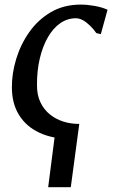

<svg xmlns="http://www.w3.org/2000/svg" viewBox="-20 -580 493 815"><path d="M282.5 10Q205 10 148.2 -16.2Q91.5 -42.5 61 -91.5Q30.5 -140.5 30.5 -209Q30 -268 48.8 -329.8Q67.5 -391.5 104.5 -444Q141.5 -496.5 196.2 -528.5Q251 -560.5 323 -560.5Q350.5 -560.5 382.5 -554.8Q414.5 -549 436.5 -538.5L408 -435L389 -439.5Q377 -456.5 362.2 -471Q347.5 -485.5 332.2 -494Q317 -502.5 302 -502.5Q266.5 -502.5 236.2 -481.8Q206 -461 183.8 -422.8Q161.5 -384.5 149 -332.2Q136.5 -280 137 -217Q137 -176.5 151.5 -146Q166 -115.5 191 -95Q216 -74.5 248 -64.2Q280 -54 316.5 -54ZM217.5 -42 316.5 -54 280.5 214.5H184.5Z"/></svg>

Font: Merriweather 36pt
Style: Italic
Weight: 400
Italic angle: -7.8°
Version: Version 2.101